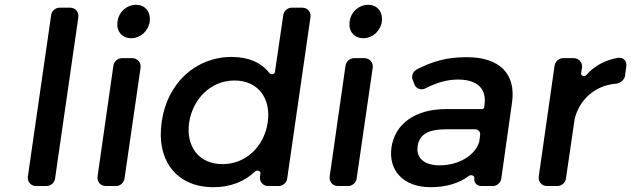

<svg xmlns="http://www.w3.org/2000/svg" viewBox="-20 -774 2627 799"><path d="M209 -30 306 -702C309 -724 294 -742 272 -742H227C211 -742 195 -728 193 -712L96 -40C93 -18 108 0 130 0H175C191 0 207 -14 209 -30Z M546 -754C508 -754 474 -725 469 -684C463 -644 488 -615 526 -615C564 -615 597 -644 603 -684C608 -725 584 -754 546 -754ZM498 -30 565 -492C568 -514 552 -532 530 -532H487C470 -532 455 -518 452 -502L386 -40C383 -18 398 0 420 0H464C480 0 496 -14 498 -30Z M1238 -742H1193C1177 -742 1161 -728 1159 -712L1124 -474C1123 -464 1107 -462 1101 -470C1068 -513 1015 -537 944 -537C794 -537 676 -428 653 -268C629 -106 715 5 868 5C938 5 998 -18 1042 -61C1050 -68 1065 -62 1064 -53L1062 -40C1059 -18 1074 0 1096 0H1141C1157 0 1173 -14 1175 -30L1272 -702C1275 -724 1260 -742 1238 -742ZM906 -91C809 -91 753 -163 767 -264C783 -366 860 -439 956 -439C1052 -439 1109 -367 1094 -264C1079 -163 1002 -91 906 -91Z M1512 -754C1474 -754 1440 -725 1435 -684C1429 -644 1454 -615 1492 -615C1530 -615 1563 -644 1569 -684C1574 -725 1550 -754 1512 -754ZM1464 -30 1531 -492C1534 -514 1518 -532 1496 -532H1453C1436 -532 1421 -518 1418 -502L1352 -40C1349 -18 1364 0 1386 0H1430C1446 0 1462 -14 1464 -30Z M1982 0H2032C2048 0 2064 -14 2066 -30L2111 -349C2127 -466 2060 -536 1923 -536C1835 -536 1780 -518 1714 -485C1698 -476 1690 -456 1698 -440L1706 -420C1713 -404 1735 -398 1750 -406C1798 -431 1843 -443 1885 -443C1969 -443 2006 -403 1996 -336L1995 -328C1995 -324 1990 -320 1986 -320H1833C1705 -319 1623 -257 1609 -160C1596 -66 1657 5 1772 5C1836 5 1891 -11 1933 -43C1941 -48 1955 -43 1954 -33C1951 -15 1964 0 1982 0ZM1809 -86C1745 -86 1711 -117 1718 -165C1725 -216 1763 -236 1838 -236H1957C1971 -236 1980 -225 1978 -212L1975 -189L1974 -183C1957 -127 1889 -86 1809 -86Z M2367 -532H2323C2306 -532 2291 -518 2288 -502L2222 -40C2219 -18 2234 0 2256 0H2301C2317 0 2333 -14 2335 -30L2371 -276C2371 -277 2373 -285 2373 -285C2395 -363 2458 -419 2545 -426C2561 -427 2579 -443 2581 -458L2586 -496C2590 -521 2574 -537 2550 -533C2498 -524 2454 -500 2419 -461C2412 -454 2397 -459 2398 -468L2402 -492C2405 -514 2389 -532 2367 -532Z"/></svg>

Font: Trueno
Style: RoundIt
Weight: 400
Designer: Julieta Ulanovsky, Jasper
Foundry: Julieta Ulanovsky, Cannot Into Space Fonts
Version: Version 3.001